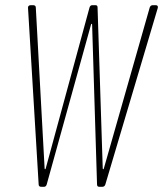

<svg xmlns="http://www.w3.org/2000/svg" viewBox="-20 -720 629 740"><path d="M557 -691 380 -70C379 -67 377 -67 376 -70L356 -691C356 -697 354 -700 348 -700H336C330 -700 327 -697 325 -691L156 -70C155 -67 153 -67 152 -70L118 -691C118 -697 114 -700 108 -700H98C91 -700 87 -695 88 -689L129 -9C129 -3 133 0 139 0H149C155 0 158 -3 160 -9L331 -626C332 -629 334 -629 335 -626L354 -9C354 -3 357 0 363 0H374C380 0 384 -3 386 -9L588 -689C590 -695 587 -700 581 -700H569C563 -700 559 -697 557 -691Z"/></svg>

Font: Barlow Condensed Thin
Style: Italic
Weight: 250
Width: 3
Italic angle: -7°
Designer: Jeremy Tribby
Foundry: Tribby Type
Version: Version 1.422;hotconv 1.0.109;makeotfexe 2.5.65596